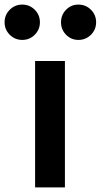

<svg xmlns="http://www.w3.org/2000/svg" viewBox="-82 -827 439 837"><path d="M-62 -730Q-62 -762 -39.5 -784.5Q-17 -807 15 -807Q47 -807 69.5 -784.5Q92 -762 92 -730Q92 -698 69.5 -675.5Q47 -653 15 -653Q-17 -653 -39.5 -675.5Q-62 -698 -62 -730ZM184 -730Q184 -762 206 -784.5Q228 -807 260 -807Q292 -807 314.5 -784.5Q337 -762 337 -730Q337 -698 314.5 -675.5Q292 -653 260 -653Q228 -653 206 -675.5Q184 -698 184 -730ZM71 -561H201V-10H71Z"/></svg>

Font: 카카오 큰글씨 ExtraBold
Style: Regular
Weight: 800
Designer: Park Young-rak; Lee Sang-min; Kim Jung-jin; Min Bon; Park Min-gyu;
Foundry: Kakao Corporation
Version: Version 2.003